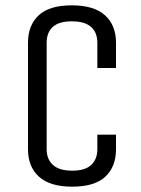

<svg xmlns="http://www.w3.org/2000/svg" viewBox="-20 -685 530 720"><path d="M345 -180H415V-125Q415 -60 375 -22.5Q335 15 251 15Q167 15 126 -22.5Q85 -60 85 -125V-525Q85 -590 125 -627.5Q165 -665 249 -665Q333 -665 374 -627.5Q415 -590 415 -525V-430H345V-525Q345 -563 321.5 -584Q298 -605 249 -605Q201 -605 178 -584Q155 -563 155 -525V-125Q155 -88 178.5 -66.5Q202 -45 251 -45Q299 -45 322 -66.5Q345 -88 345 -125Z"/></svg>

Font: Unica One
Style: Regular
Weight: 400
Designer: Eduardo Rodriguez Tunni
Foundry: Eduardo Rodriguez Tunni
Version: Version 2.000; ttfautohint (v1.8.4.7-5d5b);gftools[0.9.23]